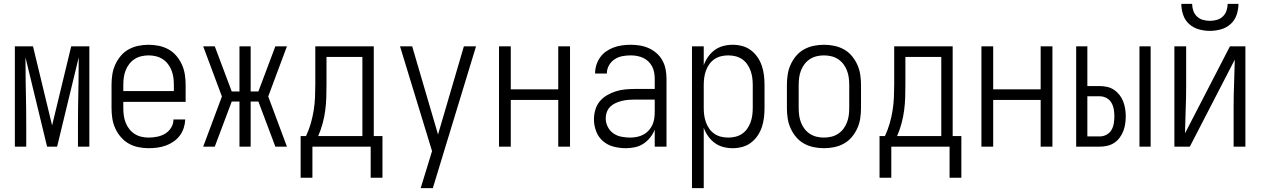

<svg xmlns="http://www.w3.org/2000/svg" viewBox="-20 -760 6540 995"><path d="M276 0H224L112 -463Q112 -432 112.5 -400.5Q113 -369 113 -338L114 -286Q115 -241 115.5 -195.5Q116 -150 116 -104V0H57V-520H151L250 -110L349 -520H443V0H384V-104Q384 -150 384.5 -195.5Q385 -241 386 -286L387 -338Q387 -369 387.5 -400.5Q388 -432 388 -463Z M750 8Q723 8 696.5 2.5Q670 -3 647 -16Q624 -29 606 -50Q588 -71 577 -95.5Q566 -120 562 -146.5Q558 -173 558 -200V-320Q558 -347 562 -373.5Q566 -400 577 -424.5Q588 -449 605.5 -470Q623 -491 646.5 -504Q670 -517 696.5 -522.5Q723 -528 750 -528Q777 -528 803.5 -522.5Q830 -517 853.5 -504Q877 -491 894.5 -470Q912 -449 923 -424.5Q934 -400 938 -373.5Q942 -347 942 -320V-232H619V-200Q619 -181 621.5 -162Q624 -143 631 -125Q638 -107 649.5 -92Q661 -77 677 -66.5Q693 -56 712 -51.5Q731 -47 750 -47Q772 -47 794.5 -51.5Q817 -56 836 -67.5Q855 -79 867 -98.5Q879 -118 879 -141H940Q939 -118 932 -96.5Q925 -75 911.5 -57Q898 -39 879 -26Q860 -13 839 -5.5Q818 2 795.5 5Q773 8 750 8ZM619 -288H881V-320Q881 -339 878.5 -358Q876 -377 869 -395Q862 -413 850.5 -428Q839 -443 823 -453.5Q807 -464 788 -468.5Q769 -473 750 -473Q731 -473 712 -468.5Q693 -464 677 -453.5Q661 -443 649.5 -428Q638 -413 631 -395Q624 -377 621.5 -358Q619 -339 619 -320Z M1033 0 1130 -260 1033 -520H1093L1181 -286H1221V-520H1279V-286H1319L1407 -520H1467L1370 -260L1467 0H1407L1319 -234H1279V0H1221V-234H1181L1093 0Z M1599 161H1538V-55H1566Q1581 -87 1590.5 -120Q1600 -153 1605.5 -187Q1611 -221 1612.5 -255.5Q1614 -290 1614 -325V-520H1917V-55H1962V161H1901V0H1599ZM1629 -55H1858V-465H1672V-325Q1672 -291 1671 -256.5Q1670 -222 1665.5 -188Q1661 -154 1652 -120.5Q1643 -87 1629 -55Z M2160 215Q2168 188 2176.5 161.5Q2185 135 2193 108L2219 23L2053 -520H2116L2250 -63L2384 -520H2447L2223 215Z M2566 0V-520H2627V-297H2873V-520H2934V0H2873V-242H2627V0Z M3223 8Q3191 8 3160 0Q3129 -8 3105 -28.5Q3081 -49 3069.5 -79.5Q3058 -110 3058 -141Q3058 -166 3065 -190.5Q3072 -215 3087.5 -234Q3103 -253 3125 -266Q3147 -279 3170.5 -286.5Q3194 -294 3219 -296.5Q3244 -299 3268 -299H3373V-352Q3373 -368 3370 -384.5Q3367 -401 3359.5 -415.5Q3352 -430 3340 -441.5Q3328 -453 3313 -460Q3298 -467 3281.5 -470Q3265 -473 3249 -473Q3227 -473 3205.5 -469Q3184 -465 3165.5 -453Q3147 -441 3136 -421.5Q3125 -402 3125 -381V-379H3064V-381Q3064 -403 3071 -424.5Q3078 -446 3091 -464Q3104 -482 3122.5 -494.5Q3141 -507 3161.5 -514.5Q3182 -522 3204.5 -525Q3227 -528 3249 -528Q3273 -528 3297 -524Q3321 -520 3343 -510Q3365 -500 3383.5 -483.5Q3402 -467 3413.5 -445.5Q3425 -424 3429.5 -400Q3434 -376 3434 -352V0H3373V-88Q3364 -66 3349 -47Q3334 -28 3314 -15Q3294 -2 3270.5 3Q3247 8 3223 8ZM3246 -47Q3263 -47 3280.5 -50.5Q3298 -54 3313.5 -62Q3329 -70 3341 -83Q3353 -96 3360.5 -112Q3368 -128 3370.5 -145.5Q3373 -163 3373 -180V-244H3268Q3252 -244 3235 -242.5Q3218 -241 3202 -237Q3186 -233 3170.5 -226Q3155 -219 3143 -207.5Q3131 -196 3125 -180Q3119 -164 3119 -147Q3119 -124 3129.5 -103Q3140 -82 3158.5 -69Q3177 -56 3200 -51.5Q3223 -47 3246 -47Z M3566 215V-520H3627V-422Q3635 -445 3649.5 -465.5Q3664 -486 3683.5 -500.5Q3703 -515 3727.5 -521.5Q3752 -528 3777 -528Q3802 -528 3826.5 -521.5Q3851 -515 3871 -500Q3891 -485 3905.5 -464Q3920 -443 3928 -419Q3936 -395 3939 -370Q3942 -345 3942 -320V-200Q3942 -175 3939 -150Q3936 -125 3928 -101Q3920 -77 3905.5 -56Q3891 -35 3871 -20Q3851 -5 3826.5 1.5Q3802 8 3777 8Q3752 8 3727.5 1.5Q3703 -5 3683.5 -19.5Q3664 -34 3649.5 -54.5Q3635 -75 3627 -98V215ZM3754 -47Q3773 -47 3791.5 -51.5Q3810 -56 3825.5 -66.5Q3841 -77 3852 -92.5Q3863 -108 3869.5 -126Q3876 -144 3878.5 -162.5Q3881 -181 3881 -200V-320Q3881 -339 3878.5 -357.5Q3876 -376 3869.5 -394Q3863 -412 3852 -427.5Q3841 -443 3825.5 -453.5Q3810 -464 3791.5 -468.5Q3773 -473 3754 -473Q3735 -473 3716.5 -468.5Q3698 -464 3682.5 -453.5Q3667 -443 3656 -427.5Q3645 -412 3638.5 -394Q3632 -376 3629.5 -357.5Q3627 -339 3627 -320V-200Q3627 -181 3629.5 -162.5Q3632 -144 3638.5 -126Q3645 -108 3656 -92.5Q3667 -77 3682.5 -66.5Q3698 -56 3716.5 -51.5Q3735 -47 3754 -47Z M4250 8Q4223 8 4196.5 2.5Q4170 -3 4146.5 -16Q4123 -29 4105.5 -50Q4088 -71 4077 -95.5Q4066 -120 4062 -146.5Q4058 -173 4058 -200V-320Q4058 -347 4062 -373.5Q4066 -400 4077 -424.5Q4088 -449 4105.5 -470Q4123 -491 4146.5 -504Q4170 -517 4196.5 -522.5Q4223 -528 4250 -528Q4277 -528 4303.5 -522.5Q4330 -517 4353.5 -504Q4377 -491 4394.5 -470Q4412 -449 4423 -424.5Q4434 -400 4438 -373.5Q4442 -347 4442 -320V-200Q4442 -173 4438 -146.5Q4434 -120 4423 -95.5Q4412 -71 4394.5 -50Q4377 -29 4353.5 -16Q4330 -3 4303.5 2.5Q4277 8 4250 8ZM4250 -47Q4269 -47 4288 -51.5Q4307 -56 4323 -66.5Q4339 -77 4350.5 -92Q4362 -107 4369 -125Q4376 -143 4378.5 -162Q4381 -181 4381 -200V-320Q4381 -339 4378.5 -358Q4376 -377 4369 -395Q4362 -413 4350.5 -428Q4339 -443 4323 -453.5Q4307 -464 4288 -468.5Q4269 -473 4250 -473Q4231 -473 4212 -468.5Q4193 -464 4177 -453.5Q4161 -443 4149.5 -428Q4138 -413 4131 -395Q4124 -377 4121.5 -358Q4119 -339 4119 -320V-200Q4119 -181 4121.5 -162Q4124 -143 4131 -125Q4138 -107 4149.5 -92Q4161 -77 4177 -66.5Q4193 -56 4212 -51.5Q4231 -47 4250 -47Z M4599 161H4538V-55H4566Q4581 -87 4590.5 -120Q4600 -153 4605.5 -187Q4611 -221 4612.5 -255.5Q4614 -290 4614 -325V-520H4917V-55H4962V161H4901V0H4599ZM4629 -55H4858V-465H4672V-325Q4672 -291 4671 -256.5Q4670 -222 4665.5 -188Q4661 -154 4652 -120.5Q4643 -87 4629 -55Z M5066 0V-520H5127V-297H5373V-520H5434V0H5373V-242H5127V0Z M5885 0V-520H5943V0ZM5557 0V-520H5615V-314H5680Q5699 -314 5718.5 -309.5Q5738 -305 5754 -294Q5770 -283 5782 -267.5Q5794 -252 5801 -233.5Q5808 -215 5811 -195.5Q5814 -176 5814 -157Q5814 -137 5811 -117.5Q5808 -98 5801 -80Q5794 -62 5782 -46Q5770 -30 5754 -19.5Q5738 -9 5718.5 -4.5Q5699 0 5680 0ZM5615 -53H5680Q5698 -53 5714.5 -62Q5731 -71 5740 -86.5Q5749 -102 5752 -120.5Q5755 -139 5755 -157Q5755 -175 5752 -193Q5749 -211 5740 -227Q5731 -243 5714.5 -252Q5698 -261 5680 -261H5615Z M6066 0V-520H6127V-312Q6127 -251 6124.5 -190.5Q6122 -130 6121 -69L6354 -520H6434V0H6373V-208Q6373 -269 6375.5 -329.5Q6378 -390 6379 -451L6146 0ZM6250 -600Q6221 -600 6192.5 -608Q6164 -616 6142.5 -635.5Q6121 -655 6111.5 -683Q6102 -711 6102 -740H6158Q6158 -722 6164 -704.5Q6170 -687 6183 -674.5Q6196 -662 6214 -657Q6232 -652 6250 -652Q6268 -652 6286 -657Q6304 -662 6317 -674.5Q6330 -687 6336 -704.5Q6342 -722 6342 -740H6398Q6398 -711 6388.5 -683Q6379 -655 6357.5 -635.5Q6336 -616 6307.5 -608Q6279 -600 6250 -600Z"/></svg>

Font: Iosevka Light
Style: Regular
Weight: 300
Monospace: yes
Designer: Belleve Invis
Foundry: Belleve Invis
Version: Version 32.5.0; ttfautohint (v1.8.4)